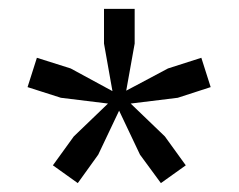

<svg xmlns="http://www.w3.org/2000/svg" viewBox="-20 -852 537 432"><path d="M99 -480 146 -545 223 -619 117 -632 42 -656 63 -722 139 -698 233 -647 214 -754V-832H283V-754L264 -648L358 -698L433 -722L454 -656L380 -632L274 -619L351 -545L398 -480L342 -440L295 -504L248 -603L201 -504L155 -440Z"/></svg>

Font: Encode Sans Normal
Style: Medium
Weight: 500
Designer: Pablo Impallari, Andres Torresi
Foundry: Pablo Impallari, Andres Torresi
Version: Version 1.000; ttfautohint (v1.00) -l 8 -r 50 -G 200 -x 14 -